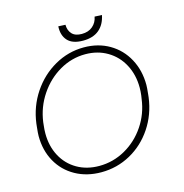

<svg xmlns="http://www.w3.org/2000/svg" viewBox="-123 -970 1055 1098"><g transform="rotate(-15 404.0 -421.0)"><path d="M49 -279Q49 -296 53 -332L55 -351Q68 -450 121.5 -530Q175 -610 256 -656Q337 -702 429 -702Q514 -702 580 -663.5Q646 -625 683 -556.5Q720 -488 720 -402Q720 -385 716 -349L714 -330Q701 -231 648.5 -152.5Q596 -74 516 -30Q436 14 343 14Q257 14 190 -23.5Q123 -61 86 -127.5Q49 -194 49 -279ZM673 -332 676 -351Q679 -375 679 -397Q679 -473 647 -533.5Q615 -594 557.5 -628Q500 -662 427 -662Q346 -662 274.5 -620.5Q203 -579 155 -507.5Q107 -436 95 -349L93 -330Q90 -306 90 -283Q90 -208 121.5 -149Q153 -90 210 -57Q267 -24 341 -24Q423 -24 495 -64.5Q567 -105 614.5 -175.5Q662 -246 673 -332ZM320 -856 362 -854Q362 -821 381 -800Q400 -779 439 -779Q479 -779 504 -800.5Q529 -822 535 -856L578 -854Q567 -799 531.5 -769.5Q496 -740 437 -740Q374 -740 345.5 -771.5Q317 -803 320 -856Z"/></g></svg>

Font: Bellota Light
Style: Italic
Weight: 300
Italic angle: -7.5°
Designer: Kemie Guaida
Foundry: Kemie Guaida
Version: Version 4.001